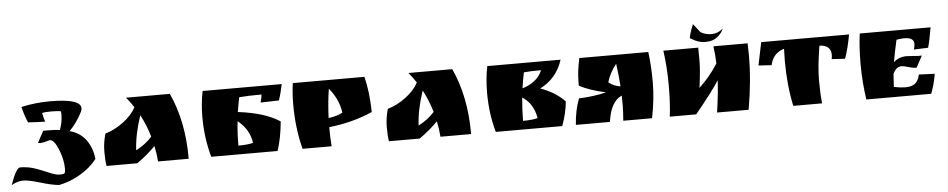

<svg xmlns="http://www.w3.org/2000/svg" viewBox="-78 -1008 7149 1448"><g transform="rotate(-5 3497.0 -284.0)"><path d="M385 -417 384 -440Q363 -446 311.5 -446Q260 -446 241 -440Q248 -403 258 -373Q188 -375 129 -379Q107 -428 89 -499Q197 -523 307 -523Q540 -523 540 -450Q540 -439 533 -423Q488 -337 435 -286Q515 -265 558.5 -204.5Q602 -144 611 -60Q564 2 484.5 49Q405 96 322 112Q266 107 180.5 81Q95 55 52.5 55Q10 55 -35 82Q10 -46 39 -46Q101 -46 156.5 -26Q212 -6 257.5 14Q303 34 333.5 34Q364 34 370 26.5Q376 19 376 -6Q376 -77 344.5 -154Q313 -231 281 -231Q226 -216 209.5 -216Q193 -216 190 -217Q208 -254 238 -306H269Q327 -306 363 -301Q385 -358 385 -417Z M1312 -8V0H1080Q1076 -57 1063 -118Q1001 -55 923 0H690Q683 -41 683 -108.5Q683 -176 703 -244Q775 -265 841.5 -315Q908 -365 938 -423Q911 -465 881 -500H1213Q1312 -285 1312 -8ZM1045 -191Q1019 -280 977 -359Q930 -221 923 -98Q995 -135 1045 -191Z M1694 -66Q1763 -66 1806 -77Q1792 -180 1704 -250Q1694 -161 1694 -66ZM1442 -304Q1442 -406 1461 -500H2060Q2046 -430 2028 -379Q2004 -378 1958.5 -377Q1913 -376 1889 -375Q1900 -409 1901 -435Q1798 -435 1732 -429Q1724 -393 1712 -319Q1916 -294 2028 -220Q2016 -93 1985 0H1483Q1442 -144 1442 -304Z M2389 -125Q2389 -68 2394 0H2174Q2133 -159 2133 -338Q2133 -429 2144 -500H2686Q2715 -387 2718 -231Q2570 -165 2389 -145ZM2390 -214Q2454 -222 2497 -246Q2481 -352 2411 -434Q2395 -335 2390 -214Z M3450 -8V0H3218Q3214 -57 3201 -118Q3139 -55 3061 0H2828Q2821 -41 2821 -108.5Q2821 -176 2841 -244Q2913 -265 2979.5 -315Q3046 -365 3076 -423Q3049 -465 3019 -500H3351Q3450 -285 3450 -8ZM3183 -191Q3157 -280 3115 -359Q3068 -221 3061 -98Q3133 -135 3183 -191Z M3849 -65Q3917 -65 3960 -76Q3942 -187 3858 -241Q3849 -152 3849 -65ZM3597 -300Q3597 -405 3616 -500H4171Q4126 -360 3999 -297Q4114 -256 4183 -183Q4174 -90 4140 0H3637Q3597 -139 3597 -300ZM3866 -310Q3915 -323 3957 -355Q3999 -387 4017 -434Q3937 -434 3887 -429Q3875 -371 3866 -310Z M4291 -321Q4291 -400 4313 -500H4835Q4849 -394 4849 -269.5Q4849 -145 4820 0H4602Q4608 -70 4608 -121.5Q4608 -173 4607 -190Q4522 -154 4501 0H4243Q4251 -113 4284 -197Q4402 -202 4491 -225Q4375 -249 4291 -292ZM4586 -433Q4533 -365 4515 -299Q4549 -268 4604 -260Q4598 -345 4586 -433Z M5240 -615Q5275 -593 5322.5 -593Q5370 -593 5408 -626Q5410 -626 5399 -606.5Q5388 -587 5362 -566Q5329 -538 5273 -538H5268Q5220 -538 5170 -569L5156 -577Q5161 -607 5174.5 -643.5Q5188 -680 5189 -680ZM4954 0Q4967 -100 4967 -236.5Q4967 -373 4949 -500H5213Q5214 -482 5214 -404Q5214 -326 5196 -197Q5276 -270 5339 -369Q5338 -431 5328 -500H5587Q5589 -440 5589 -410Q5589 -216 5551 0H5312Q5332 -134 5338 -242Q5282 -155 5154 0Z M6125 -435Q6099 -277 6099 -177Q6099 -77 6107 0H5889Q5855 -159 5855 -342Q5855 -373 5857 -435Q5772 -410 5753 -320L5654 -326L5690 -500H6355Q6335 -390 6309 -320L6208 -326Q6212 -342 6212 -358Q6212 -397 6188 -416Q6164 -435 6125 -435Z M6773 -299 6867 -293Q6881 -293 6888 -294L6841 -206H6832Q6813 -206 6778 -216.5Q6743 -227 6728 -227Q6687 -227 6663 -174Q6659 -125 6657 -76Q6709 -66 6739 -66H6748Q6791 -66 6816.5 -85Q6842 -104 6853 -153L6973 -148Q6958 -62 6933 0H6442Q6422 -135 6422 -268Q6422 -401 6436 -500H6972Q6954 -392 6940 -348Q6881 -345 6832 -344Q6840 -367 6840 -387Q6840 -435 6768 -435Q6741 -435 6708 -429Q6686 -334 6674 -262Q6714 -299 6773 -299Z"/></g></svg>

Font: Ruslan Display
Style: Regular
Weight: 400
Designer: Denis Masharov, Vladimir Rabdu
Foundry: Denis Masharov, Vladimir Rabdu
Version: Version 1.000; ttfautohint (v1.4.1)